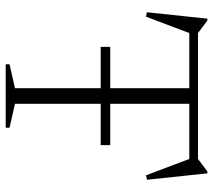

<svg xmlns="http://www.w3.org/2000/svg" viewBox="-57 -691 748 674"><g transform="rotate(90 317.0 -354.0)"><path d="M144.5 -333.5V-367H489.5V-333.5ZM289.5 -660H344.5V-32.5L428.5 -13.5V0H205.5V-13.5L289.5 -32.5ZM568.5 -644.5H65.5L99 -652.5L38.5 -492.5L23 -495.5L45.5 -708H52L104 -669L77.5 -675H556.5L530 -669L582 -708H588.5L611 -496L595.5 -492.5L535 -652.5Z"/></g></svg>

Font: Newsreader 24pt Light
Style: Regular
Weight: 300
Designer: Hugues Gentile
Foundry: Production Type
Version: Version 1.003